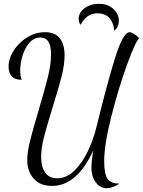

<svg xmlns="http://www.w3.org/2000/svg" viewBox="-20 -889 751 1008"><path d="M460 -7Q460 -38 469 -98Q384 87 253 87Q191 87 157 49Q123 11 123 -49Q123 -90 137.5 -148.5Q152 -207 182 -307Q215 -418 231.5 -485Q248 -552 248 -604Q248 -692 192 -692Q158 -692 134 -664Q110 -636 98 -595.5Q86 -555 86 -519Q86 -489 94 -470Q58 -470 41.5 -489Q25 -508 25 -539Q25 -581 51.5 -623Q78 -665 122 -692.5Q166 -720 216 -720Q269 -720 294 -688Q319 -656 319 -599Q319 -549 303.5 -488Q288 -427 256 -325Q226 -228 211 -169.5Q196 -111 196 -65Q196 -15 216.5 16Q237 47 280 47Q331 47 373 4.5Q415 -38 443.5 -100Q472 -162 487 -224Q541 -446 583.5 -583Q626 -720 661 -720Q669 -720 683 -711.5Q697 -703 711 -688Q693 -676 647 -549.5Q601 -423 564 -276Q527 -129 527 -42Q527 25 545 50Q563 75 607 75Q572 99 541 99Q505 99 482.5 68Q460 37 460 -7ZM491 -819Q435 -819 403 -759Q393 -770 393 -789Q393 -823 424 -846Q455 -869 500 -869Q534 -869 557.5 -855Q581 -841 592.5 -821Q604 -801 604 -782Q604 -746 580 -728Q577 -767 555.5 -793Q534 -819 491 -819Z"/></svg>

Font: Dancing Script
Style: Regular
Weight: 400
Designer: Pablo Impallari
Foundry: Pablo Impallari
Version: Version 2.000